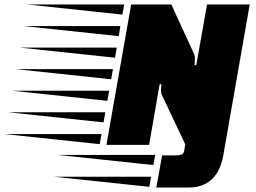

<svg xmlns="http://www.w3.org/2000/svg" viewBox="-270 -645 1141 855"><path d="M426 190 452 47H513Q526 47 537 43.5Q548 40 550 27L555 -2L451 -222Q447 -229 447 -244Q447 -250 447.5 -257Q448 -264 449 -270H441L394 0H204L314 -625H493L595 -403Q598 -396 598 -383Q598 -376 597.5 -368.5Q597 -361 596 -355H604L652 -625H842L724 49Q711 119 672 154.5Q633 190 571 190ZM275 -580 -148 -625H283ZM259 -484 -165 -529H266ZM242 -388 -182 -433H250ZM225 -292 -199 -337H233ZM208 -196 -216 -241H216ZM191 -100 -233 -145H199ZM174 -3 -250 -48H182ZM413 90 -11 45H421ZM395 187 -29 142H403Z"/></svg>

Font: Faster One
Style: Regular
Weight: 400
Designer: Eduardo Rodriguez Tunni
Foundry: Eduardo Rodriguez Tunni
Version: Version 1.003; ttfautohint (v1.8.4.7-5d5b);gftools[0.9.23]